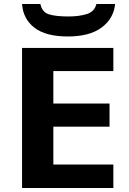

<svg xmlns="http://www.w3.org/2000/svg" viewBox="-20 -936 641 956"><path d="M544.4 -116.7V0H89.8V-697.3H544.4V-582H245.6V-420.4H525.4V-305.2H245.6V-116.7ZM460 -916H553.2Q545.9 -843.3 485.8 -798.8Q425.8 -754.4 318.4 -754.4Q208 -754.4 151.6 -797.9Q95.2 -841.3 89.8 -916H181.2Q189.5 -875.5 223.6 -864.7Q257.8 -854 320.8 -854Q373.5 -854 412.1 -866Q450.7 -877.9 460 -916Z"/></svg>

Font: Lunasima
Style: Bold
Weight: 700
Designer: The DocRepair Project, Monotype Design Team
Foundry: Google
Version: Version 2.009